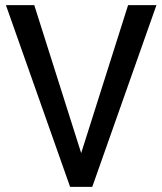

<svg xmlns="http://www.w3.org/2000/svg" viewBox="-20 -725 630 745"><path d="M252 0 3 -705H113L295 -131L477 -705H587L338 0Z"/></svg>

Font: Nunito Sans 7pt Condensed SemiBold
Style: Regular
Weight: 600
Width: 3
Designer: Vernon Adams
Foundry: Vernon Adams
Version: Version 3.101;gftools[0.9.27]